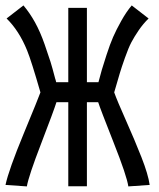

<svg xmlns="http://www.w3.org/2000/svg" viewBox="-32 -667 570 690"><path d="M320.8 -299.8H280.3V2.4H213.4V-299.8H170.9Q161.1 -268.6 116 -151.4Q70.8 -34.2 64.5 2.9L-12.2 -2.4Q-1 -55.7 53.2 -186.8Q107.4 -317.9 113.3 -335Q80.6 -448.7 65.4 -485.8Q36.6 -556.6 -8.3 -600.6L52.2 -647.5Q74.7 -621.1 93.8 -586.7Q112.8 -552.2 128.2 -508.1Q143.6 -463.9 149.7 -444.3Q155.8 -424.8 166.5 -383.8Q167.5 -380.9 168 -379.4Q168.5 -377.9 168.9 -375.7Q169.4 -373.5 169.9 -371.6H213.4V-638.7H280.3V-371.6H321.8Q330.1 -402.8 334 -416.3Q337.9 -429.7 350.6 -469Q363.3 -508.3 374.5 -533.9Q385.7 -559.6 403.8 -592Q421.9 -624.5 441.4 -647.5L502 -600.6Q482.4 -581.5 466.3 -557.9Q450.2 -534.2 439.9 -514.6Q429.7 -495.1 417 -459.2Q404.3 -423.3 398.4 -403.3Q392.6 -383.3 378.4 -335Q389.6 -303.7 420.9 -233.6Q452.1 -163.6 476.3 -102.1Q500.5 -40.5 505.9 -2.4L429.2 2.9Q423.8 -34.7 376.2 -155Q328.6 -275.4 320.8 -299.8Z"/></svg>

Font: Fantasque Sans Mono
Style: Regular
Weight: 400
Monospace: yes
Designer: Jany Belluz
Version: Version 1.8.0 ; ttfautohint (v1.8.2)